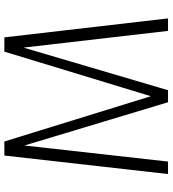

<svg xmlns="http://www.w3.org/2000/svg" viewBox="24 -798 774 861"><g transform="rotate(-90 410.5 -367.0)"><path d="M703 0 628 -648 437 0H383L189 -644L117 0H61L144 -734H207L410 -77L610 -734H674L759 0Z"/></g></svg>

Font: Exo Light
Style: Regular
Weight: 300
Designer: Natanael Gama
Foundry: Natanael Gama
Version: Version 1.500; ttfautohint (v1.6)